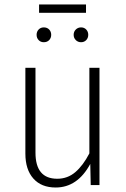

<svg xmlns="http://www.w3.org/2000/svg" viewBox="-20 -824 561 855"><path d="M423 0H384L382 -94Q325 11 228 11Q164 11 128.5 -29Q93 -69 93 -140V-522H138V-144Q138 -28 235 -28Q281 -28 315.5 -57.5Q350 -87 378 -141V-522H423ZM208 -669Q208 -655 199 -645.5Q190 -636 175 -636Q161 -636 152 -645.5Q143 -655 143 -669Q143 -683 152 -692.5Q161 -702 175 -702Q190 -702 199 -692.5Q208 -683 208 -669ZM373 -669Q373 -655 364 -645.5Q355 -636 341 -636Q327 -636 317.5 -645.5Q308 -655 308 -669Q308 -683 317.5 -692.5Q327 -702 341 -702Q355 -702 364 -692.5Q373 -683 373 -669ZM363 -767H154V-804H363Z"/></svg>

Font: Fira Sans Condensed ExtraLight
Style: Regular
Weight: 275
Width: 3
Designer: Carrois Corporate & Edenspiekermann AG
Foundry: Carrois Corporate GbR & Edenspiekermann AG
Version: Version 4.203